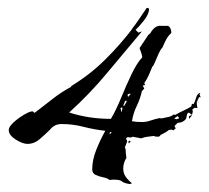

<svg xmlns="http://www.w3.org/2000/svg" viewBox="-20 -438 525 483"><path d="M307 25Q292 23 287 18.5Q282 14 268 14Q266 14 263 14Q260 14 256 15Q250 10 239.5 8Q229 6 220.5 2Q212 -2 212 -12Q212 -36 222.5 -62Q233 -88 245 -109Q217 -112 190 -119Q163 -126 135 -126Q117 -126 106 -112Q95 -101 80.5 -88.5Q66 -76 49 -76Q37 -76 19.5 -87Q2 -98 2 -111Q2 -119 14 -130Q26 -141 40.5 -149.5Q55 -158 62 -158L67 -154Q88 -170 111.5 -188.5Q135 -207 158 -219L160 -222Q206 -250 244 -287.5Q282 -325 314 -367L311 -364Q322 -378 331 -391.5Q340 -405 349 -418H352L355 -416Q355 -403 342.5 -387Q330 -371 321 -363L328 -356L337 -359Q293 -307 249 -254Q205 -201 154 -155Q203 -139 259 -139Q272 -161 284.5 -191.5Q297 -222 310.5 -250.5Q324 -279 338 -294Q337 -300 335 -306Q333 -312 331 -317L353 -350L358 -354Q362 -362 369 -368Q376 -374 386 -373H403Q411 -368 411 -355Q403 -348 398 -338.5Q393 -329 389 -319Q384 -314 379 -303Q374 -292 370 -282Q366 -272 363 -270Q359 -260 354.5 -249.5Q350 -239 343 -229L345 -224L339 -223L343 -215L337 -209Q333 -190 324 -171.5Q315 -153 312 -133Q318 -132 324 -131.5Q330 -131 337 -131Q348 -131 359.5 -135Q371 -139 382 -141L386 -140Q394 -142 402.5 -143.5Q411 -145 417 -150L421 -149Q431 -155 441 -159.5Q451 -164 461 -170L463 -177L467 -176Q470 -181 473.5 -192.5Q477 -204 484 -204L482 -200L485 -193L481 -194L477 -186Q477 -186 478 -182L479 -181V-180Q478 -180 478 -182L476 -185Q475 -183 475 -178Q475 -175 475.5 -172Q476 -169 477 -166L470 -167L464 -163L465 -157L463 -149L455 -155L451 -152L448 -139Q440 -129 427 -129L419 -121L422 -115L416 -110L412 -112L405 -111Q396 -104 383 -98V-96L378 -94Q370 -94 367 -96Q359 -95 351 -94Q343 -93 335 -90L314 -94L309 -92L301 -93L297 -90L300 -82L294 -67L296 -63Q296 -58 296.5 -52.5Q297 -47 298 -41Q290 -28 290 -14Q290 -2 296.5 7Q303 16 312 23ZM302 -194 309 -202H304L301 -200V-199ZM292 -171 299 -183 297 -185Q294 -184 293 -180Q292 -176 290 -173ZM286 -155 288 -166 287 -168 283 -166ZM456 -139 455 -145 460 -148H463ZM424 -138 430 -140V-142L427 -146L418 -140ZM256 -100 261 -105 257 -106 256 -104ZM304 -77 303 -81V-82L305 -84L309 -83Z"/></svg>

Font: Kolker Brush
Style: Regular
Weight: 400
Designer: Robert E. Leuschke
Foundry: Robert E. Leuschke
Version: Version 1.010; ttfautohint (v1.8.3)